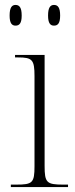

<svg xmlns="http://www.w3.org/2000/svg" viewBox="-20 -759 306 779"><path d="M199 -655C215 -655 224 -665 224 -696C224 -728 215 -739 199 -739C184 -739 175 -728 175 -696C175 -665 184 -655 199 -655ZM43 -655C59 -655 68 -665 68 -696C68 -728 59 -739 43 -739C28 -739 19 -728 19 -696C19 -665 28 -655 43 -655ZM24 0H256V-10H236C169 -10 161 -18 161 -86V-536H41V-526H53C111 -526 120 -517 120 -450V-85C120 -17 112 -10 46 -10H24Z"/></svg>

Font: Noto Serif Display SemiCondensed ExtraLight
Style: Regular
Weight: 200
Width: 4
Designer: Monotype Design Team
Foundry: Monotype Imaging Inc.
Version: Version 2.009